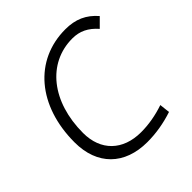

<svg xmlns="http://www.w3.org/2000/svg" viewBox="-191 -843 993 993"><g transform="rotate(-45 306.0 -346.5)"><path d="M325.2 9.8C387.7 9.8 450.7 -0.5 514.2 -21.5L507.8 -78.6C450.2 -59.1 394 -49.3 338.4 -49.3C205.6 -49.3 123 -129.4 123 -258.8C123 -486.8 248 -644 429.7 -644C483.4 -644 525.4 -623.5 564.9 -578.6L611.8 -625.5C565.4 -679.2 511.2 -703.1 437.5 -703.1C210.9 -703.1 57.6 -522.5 57.6 -255.4C57.6 -90.3 158.7 9.8 325.2 9.8Z"/></g></svg>

Font: Cascadia Mono PL Light
Style: Italic
Weight: 300
Italic angle: -10°
Monospace: yes
Designer: Aaron Bell
Foundry: Saja Typeworks
Version: Version 2404.023